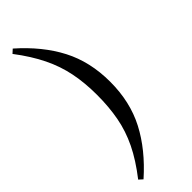

<svg xmlns="http://www.w3.org/2000/svg" viewBox="-332 -843 1064 1064"><g transform="rotate(-45 200.0 -310.5)"><path d="M209 -311Q209 -405 193 -485Q177 -565 139.5 -642Q102 -719 38 -803L60 -823Q184 -714 248 -591Q312 -468 312 -311Q312 -154 248 -31Q184 92 60 202L38 182Q105 96 142 19.5Q179 -57 194 -137Q209 -217 209 -311Z"/></g></svg>

Font: Noto Serif TC ExtraLight
Style: Bold
Weight: 700
Version: Version 2.002-H1;hotconv 1.1.0;makeotfexe 2.6.0